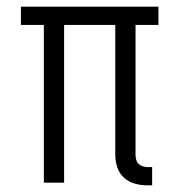

<svg xmlns="http://www.w3.org/2000/svg" viewBox="-20 -550 540 578"><path d="M424 8Q405 8 386.5 3Q368 -2 353.5 -15Q339 -28 333 -46.5Q327 -65 327 -84V-475H173V0H112V-475H43V-530H457V-475H388V-84Q388 -76 390 -69Q392 -62 397 -57Q402 -52 409.5 -49.5Q417 -47 424 -47H438V8Z"/></svg>

Font: Iosevka Term Light
Style: Regular
Weight: 300
Monospace: yes
Designer: Belleve Invis
Foundry: Belleve Invis
Version: Version 9.0.1; ttfautohint (v1.8.3)